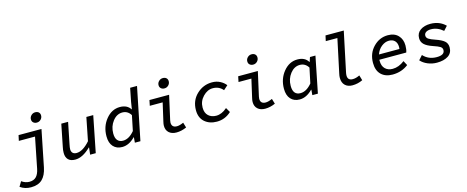

<svg xmlns="http://www.w3.org/2000/svg" viewBox="-63 -1509 6105 2508"><g transform="rotate(-15 2990.0 -254.5)"><path d="M126 212Q43 212 -20 167L19 101Q69 137 124 137Q183 137 216 103Q249 69 263 1L346 -415H127L143 -489H453L354 4Q333 108 278.5 160Q224 212 126 212ZM417 -585Q389 -585 370.5 -601Q352 -617 352 -645Q352 -676 375 -698.5Q398 -721 429 -721Q459 -721 476.5 -705Q494 -689 494 -661Q494 -630 471.5 -607.5Q449 -585 417 -585Z M778 12Q715 12 683.5 -20Q652 -52 652 -111Q652 -150 661 -189L721 -489H813L755 -200Q746 -157 746 -136Q746 -103 764 -85Q782 -67 816 -67Q901 -67 998 -177L1060 -489H1153L1056 0H980L991 -95H987Q878 12 778 12Z M1413 12Q1337 12 1292.5 -37Q1248 -86 1248 -176Q1248 -309 1326.5 -405Q1405 -501 1515 -501Q1613 -501 1657 -432H1660L1675 -527L1711 -709H1804L1660 0H1585L1591 -72H1587Q1505 12 1413 12ZM1444 -65Q1525 -65 1599 -154L1641 -358Q1600 -424 1528 -424Q1452 -424 1397.5 -354Q1343 -284 1343 -189Q1343 -127 1369.5 -96Q1396 -65 1444 -65Z M2146 12Q2083 12 2045.5 -21.5Q2008 -55 2008 -115Q2008 -138 2016 -170L2072 -415H1898L1913 -489H2179L2106 -163Q2102 -141 2102 -133Q2102 -65 2173 -65Q2208 -65 2262 -89L2283 -19Q2214 12 2146 12ZM2143 -585Q2115 -585 2096.5 -601Q2078 -617 2078 -645Q2078 -676 2101 -698.5Q2124 -721 2155 -721Q2185 -721 2202.5 -705Q2220 -689 2220 -661Q2220 -630 2197.5 -607.5Q2175 -585 2143 -585Z M2693 12Q2593 12 2529 -44Q2465 -100 2465 -203Q2465 -333 2553 -417Q2641 -501 2761 -501Q2821 -501 2869 -476Q2917 -451 2946 -413L2888 -361Q2836 -424 2751 -424Q2678 -424 2618 -361.5Q2558 -299 2558 -213Q2558 -141 2599 -103Q2640 -65 2705 -65Q2780 -65 2852 -129L2888 -66Q2805 12 2693 12Z M3346 12Q3283 12 3245.5 -21.5Q3208 -55 3208 -115Q3208 -138 3216 -170L3272 -415H3098L3113 -489H3379L3306 -163Q3302 -141 3302 -133Q3302 -65 3373 -65Q3408 -65 3462 -89L3483 -19Q3414 12 3346 12ZM3343 -585Q3315 -585 3296.5 -601Q3278 -617 3278 -645Q3278 -676 3301 -698.5Q3324 -721 3355 -721Q3385 -721 3402.5 -705Q3420 -689 3420 -661Q3420 -630 3397.5 -607.5Q3375 -585 3343 -585Z M3813 12Q3737 12 3692.5 -37Q3648 -86 3648 -176Q3648 -309 3726.5 -405Q3805 -501 3915 -501Q4017 -501 4060 -429H4064L4084 -489H4158L4060 0H3985L3991 -72H3987Q3905 12 3813 12ZM3844 -65Q3925 -65 3999 -154L4042 -358Q4000 -424 3928 -424Q3852 -424 3797.5 -354Q3743 -284 3743 -189Q3743 -65 3844 -65Z M4525 12Q4464 12 4427 -23.5Q4390 -59 4390 -124Q4390 -151 4397 -180L4494 -636H4337L4353 -709H4600L4487 -173Q4482 -151 4482 -131Q4482 -65 4551 -65Q4593 -65 4644 -90L4665 -20Q4600 12 4525 12Z M5069 12Q4972 12 4915.5 -43Q4859 -98 4859 -201Q4859 -330 4942 -415.5Q5025 -501 5139 -501Q5228 -501 5278 -448.5Q5328 -396 5328 -312Q5328 -259 5314 -220H4950V-205Q4950 -135 4988 -97.5Q5026 -60 5089 -60Q5172 -60 5250 -121L5283 -59Q5192 12 5069 12ZM5135 -428Q5082 -428 5033.5 -390Q4985 -352 4963 -288H5240Q5242 -306 5242 -315Q5242 -368 5213.5 -398Q5185 -428 5135 -428Z M5669 12Q5604 12 5545.5 -12.5Q5487 -37 5451 -78L5503 -136Q5573 -59 5685 -59Q5792 -59 5792 -127Q5792 -156 5765.5 -173Q5739 -190 5672 -212Q5595 -238 5559.5 -272Q5524 -306 5524 -357Q5524 -426 5577.5 -463.5Q5631 -501 5713 -501Q5837 -501 5917 -421L5866 -365Q5790 -430 5703 -430Q5660 -430 5635.5 -413.5Q5611 -397 5611 -368Q5611 -340 5637.5 -322Q5664 -304 5727 -283Q5804 -257 5841.5 -225.5Q5879 -194 5879 -139Q5879 -63 5821 -25.5Q5763 12 5669 12Z"/></g></svg>

Font: TypoPRO Source Code Pro
Style: Italic
Weight: 500
Italic angle: -11°
Monospace: yes
Designer: Paul D. Hunt, Teo Tuominen
Foundry: Adobe Systems Incorporated
Version: Version 1.030;PS 1.0;hotconv 1.0.84;makeotf.lib2.5.63406